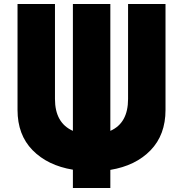

<svg xmlns="http://www.w3.org/2000/svg" viewBox="-20 -845 919 964"><path d="M811 -825V-293Q811 -168 736 -90.5Q661 -13 534 8V99H346V7Q219 -14 143.5 -91Q68 -168 68 -293V-825H256V-348Q256 -228 346 -188V-825H534V-188Q623 -227 623 -348V-825Z"/></svg>

Font: Hussar
Style: BoldWeb
Weight: 700
Foundry: Cannot Into Space Fonts
Version: Version 2.00